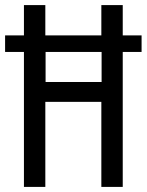

<svg xmlns="http://www.w3.org/2000/svg" viewBox="-22 -734 576 754"><path d="M72 0H156V-334H376V0H460V-530H534V-595H460V-714H376V-595H156V-714H72V-595H-2V-530H72ZM157 -412V-530H377V-412Z"/></svg>

Font: Noto Sans Lao Looped ExtraCondensed
Style: Regular
Weight: 400
Width: 2
Designer: Mark Frömberg, Ben Mitchell
Foundry: The Fontpad Ltd
Version: Version 1.002